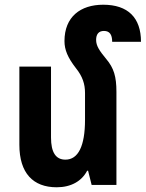

<svg xmlns="http://www.w3.org/2000/svg" viewBox="-20 -783 617 813"><path d="M473 -394C473 -459 462 -495 430 -533C401 -568 387 -589 387 -614C387 -637 397 -652 420 -652C444 -652 455 -637 455 -606H577C577 -708 522 -763 417 -763C321 -763 253 -712 253 -609C253 -572 267 -539 301 -495C330 -459 340 -427 340 -389V-276C340 -164 311 -107 257 -107C216 -107 196 -138 196 -201V-501H62V-170C62 -50 120 10 220 10C281 10 326 -16 349 -60H353L368 0H473Z"/></svg>

Font: Noto Sans Armenian Condensed
Style: Bold
Weight: 700
Width: 3
Designer: Monotype Design Team
Foundry: Monotype Imaging Inc.
Version: Version 2.008